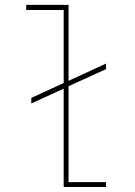

<svg xmlns="http://www.w3.org/2000/svg" viewBox="-20 -750 540 770"><path d="M405.3 -495.1V-472.7L254.9 -404.3V-19.5H405.3V0H235.4V-394.5L105.5 -335V-357.4L235.4 -417V-710H85V-730.5H254.9V-425.8Z"/></svg>

Font: Mgen+ 1mn thin
Style: Regular
Weight: 100
Designer: [Source Han Sans]
Ryoko NISHIZUKA  (kana & ideographs); Paul D. Hunt (Latin, Greek & Cyrillic); Wenlong ZHANG  (bopomofo
Version: Version 1.059.20150602